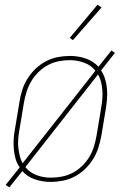

<svg xmlns="http://www.w3.org/2000/svg" viewBox="-20 -766 540 817"><path d="M20 31 4 21 64 -54Q52 -70 46.5 -89.5Q41 -109 39 -129.5Q37 -150 38 -171Q39 -192 43 -213L63 -333Q67 -359 75 -384Q83 -409 97.5 -432Q112 -455 132 -474Q152 -493 176 -505.5Q200 -518 226 -523Q252 -528 278 -528Q313 -528 345 -517Q377 -506 399 -482L454 -551L469 -541L410 -466Q421 -450 427 -430.5Q433 -411 435 -390.5Q437 -370 435.5 -349Q434 -328 431 -307L411 -187Q406 -161 398 -136Q390 -111 375.5 -88Q361 -65 341 -46Q321 -27 297 -14.5Q273 -2 247 3Q221 8 195 8Q160 8 128 -3Q96 -14 75 -38ZM76 -71 386 -465Q368 -488 338.5 -499Q309 -510 277 -510Q254 -510 230.5 -505.5Q207 -501 185 -489.5Q163 -478 144.5 -460Q126 -442 113.5 -421Q101 -400 93.5 -376.5Q86 -353 82 -330L62 -210Q59 -192 57.5 -173.5Q56 -155 58 -137.5Q60 -120 64 -103Q68 -86 76 -71ZM196 -10Q219 -10 243 -14.5Q267 -19 289 -30.5Q311 -42 329.5 -60Q348 -78 360.5 -99Q373 -120 380 -143.5Q387 -167 391 -190L411 -310Q414 -328 415.5 -346.5Q417 -365 415.5 -382.5Q414 -400 410 -417Q406 -434 397 -449L88 -55Q106 -32 135 -21Q164 -10 196 -10ZM290 -595 277 -605 395 -746 412 -734Z"/></svg>

Font: Iosevka Thin Oblique
Style: Regular
Weight: 100
Italic angle: -9°
Monospace: yes
Designer: Belleve Invis
Foundry: Belleve Invis
Version: Version 32.5.0; ttfautohint (v1.8.4)